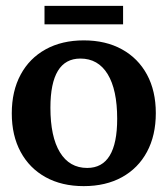

<svg xmlns="http://www.w3.org/2000/svg" viewBox="-20 -631 576 660"><path d="M267.7 8.8Q192.2 8.8 136.7 -22Q81.2 -52.7 50.9 -108.9Q20.5 -165 20.5 -241.2Q20.5 -317.9 50.9 -374.3Q81.2 -430.7 136.9 -461.4Q192.6 -492.2 268.1 -492.2Q343.5 -492.2 399.2 -461.4Q454.9 -430.7 485.3 -374.5Q515.6 -318.4 515.6 -242.2Q515.6 -165.5 485.3 -109.1Q455 -52.7 399.4 -22Q343.8 8.8 267.7 8.8ZM279.8 -53.7Q382.8 -53.7 382.8 -222.7Q382.8 -322.5 350.1 -376.1Q317.4 -429.7 256.3 -429.7Q153.3 -429.7 153.3 -260.7Q153.3 -161.1 186 -107.4Q218.8 -53.7 279.8 -53.7ZM133 -610.8H403.1V-547.4H133Z"/></svg>

Font: Markazi Text
Style: Regular
Weight: 400
Designer: Borna Izadpanah (Arabic designer), Fiona Ross (Arabic design director) and Florian Runge (Latin designer)
Foundry: Borna Izadpanah and Florian Runge
Version: Version 1.000